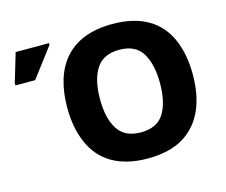

<svg xmlns="http://www.w3.org/2000/svg" viewBox="-103 -864 1191 1014"><g transform="rotate(-15 492.5 -357.5)"><path d="M930.2 -357.9C930.2 -432.1 918 -496.6 894 -551.8C845.7 -661.1 746.6 -725.1 587.9 -725.1C349.6 -725.1 244.1 -580.1 244.1 -358.9C244.1 -285.2 256.3 -220.2 280.8 -165C329.1 -54.2 429.2 9.8 586.9 9.8C666.5 9.8 731.4 -5.4 782.2 -36.1C883.3 -97.2 930.2 -210 930.2 -357.9ZM118.2 -543.9 239.3 -704.1V-713.9H57.1L10.3 -557.1V-543.9ZM422.9 -357.9C422.9 -427.7 435.5 -482.9 461.4 -523.4C487.3 -564 529.3 -584 587.9 -584C646.5 -584 688.5 -564 713.4 -523.4C738.3 -482.9 751 -427.7 751 -357.9C751 -288.1 738.3 -232.9 713.4 -192.9C688.5 -152.8 646 -132.8 586.9 -132.8C528.8 -132.8 487.3 -152.8 461.4 -192.9C435.5 -232.9 422.9 -288.1 422.9 -357.9Z"/></g></svg>

Font: Noto Reveo Sans
Style: Regular
Weight: 800
Designer: Monotype Design Team
Foundry: Monotype Imaging Inc.
Version: Version 2.007